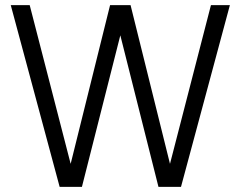

<svg xmlns="http://www.w3.org/2000/svg" viewBox="-20 -730 940 750"><path d="M213 0 22 -710H96L256 -90L410 -710H490L644 -90L804 -710H878L687 0H599L450 -592L300 0Z"/></svg>

Font: Geist Light
Style: Regular
Weight: 400
Designer: Basement.studio, Andrés Briganti, Mateo Zaragoza
Foundry: Basement.studio, Vercel, Andrés Briganti, Guido Ferreyra, Mateo Zaragoza
Version: Version 1.401